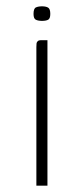

<svg xmlns="http://www.w3.org/2000/svg" viewBox="-20 -587 265 607"><path d="M95 0Q95 -109 95 -218.5Q95 -328 95 -438Q95 -445 95.5 -449.5Q96 -454 99.5 -457Q103 -460 109 -460H130V0ZM113 -521Q101 -521 93.5 -524.5Q86 -528 86 -543Q86 -560 93.5 -563.5Q101 -567 113 -567Q125 -567 132 -563Q139 -559 139 -543Q139 -528 132 -524.5Q125 -521 113 -521Z"/></svg>

Font: Genos Thin ExtraLight
Style: Regular
Weight: 250
Version: Version 1.010